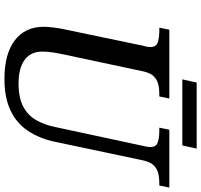

<svg xmlns="http://www.w3.org/2000/svg" viewBox="-40 -834 884 843"><g transform="rotate(90 401.5 -412.0)"><path d="M326 10Q216 10 156.5 -35.5Q97 -81 97 -163Q97 -179 100.5 -207Q104 -235 108 -252L181 -602Q184 -609 185 -618Q186 -627 186 -631Q186 -656 166 -663Q146 -670 114 -670H101L110 -714H412L403 -670H390Q368 -670 348.5 -665Q329 -660 314.5 -645.5Q300 -631 293 -600L218 -248Q213 -224 209.5 -200.5Q206 -177 206 -156Q206 -105 242.5 -78.5Q279 -52 346 -52Q410 -52 448.5 -73Q487 -94 507.5 -130.5Q528 -167 537 -212L621 -603Q623 -609 624 -618Q625 -627 625 -631Q625 -656 605 -663Q585 -670 553 -670H540L549 -714H803L794 -670H781Q759 -670 739.5 -665Q720 -660 705.5 -645.5Q691 -631 684 -600L601 -207Q586 -140 552.5 -91Q519 -42 463 -16Q407 10 326 10ZM328 -771 342 -834H632L618 -771Z"/></g></svg>

Font: ET Text
Style: Italic
Weight: 470
Italic angle: -12°
Designer: Monotype Design Team
Foundry: Monotype Imaging Inc.
Version: Version 2.009